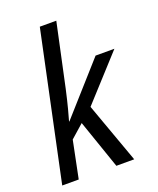

<svg xmlns="http://www.w3.org/2000/svg" viewBox="-141 -845 763 930"><g transform="rotate(-20 240.5 -380.0)"><path d="M17 0H102L141 -192L209 -252L296 0H388L276 -311L481 -536H384L156 -280H154C162 -308 176 -357 193 -434L263 -760H178Z"/></g></svg>

Font: Noto Sans SemiCondensed
Style: Italic
Weight: 400
Width: 4
Italic angle: -12°
Designer: Monotype Design Team
Foundry: Monotype Imaging Inc.
Version: Version 2.013